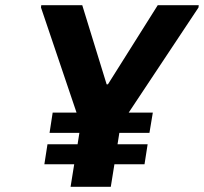

<svg xmlns="http://www.w3.org/2000/svg" viewBox="-20 -720 786 740"><path d="M745 -691 476 -286H569L556 -208H440L433 -164H549L537 -87H421L407 0H252L266 -87H151L163 -164H279L286 -208H171L183 -286H275L138 -691L139 -700H297L391 -395H396L588 -700H746Z"/></svg>

Font: Be Vietnam ExtraBold
Style: Italic
Weight: 800
Italic angle: -9.778°
Designer: Gabriel Lam
Foundry: TypeRant
Version: Version 3.000